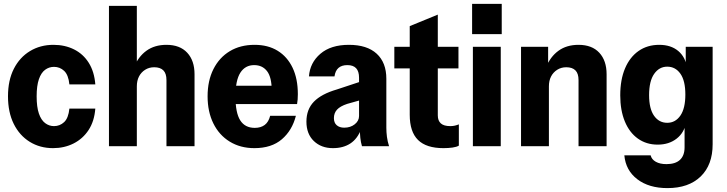

<svg xmlns="http://www.w3.org/2000/svg" viewBox="-20 -750 3728 985"><path d="M252 10Q185 10 132.5 -22.5Q80 -55 50.5 -114.5Q21 -174 21 -256Q21 -338 51 -397Q81 -456 134 -488Q187 -520 254 -520Q313 -520 360 -496.5Q407 -473 435.5 -427.5Q464 -382 469 -317H336Q331 -366 309 -386.5Q287 -407 257 -407Q232 -407 211.5 -392Q191 -377 179.5 -343.5Q168 -310 168 -256Q168 -201 179.5 -167.5Q191 -134 211.5 -118.5Q232 -103 257 -103Q287 -103 309 -123.5Q331 -144 336 -193H469Q464 -128 434.5 -83Q405 -38 357.5 -14Q310 10 252 10Z M539 0V-720H682V0ZM834 0V-339Q834 -373 818 -389Q802 -405 771 -405Q745 -405 724.5 -392Q704 -379 693 -357.5Q682 -336 682 -307L667 -404Q689 -459 731 -489.5Q773 -520 834 -520Q903 -520 940.5 -479.5Q978 -439 978 -369V0Z M1285 10Q1213 10 1158.5 -23.5Q1104 -57 1074.5 -117Q1045 -177 1045 -256Q1045 -336 1075 -395.5Q1105 -455 1159 -487.5Q1213 -520 1286 -520Q1355 -520 1404.5 -489.5Q1454 -459 1481 -402.5Q1508 -346 1508 -267Q1508 -252 1507 -239.5Q1506 -227 1504 -216H1130V-310H1401L1374 -285Q1374 -354 1350 -385Q1326 -416 1284 -416Q1238 -416 1213 -377Q1188 -338 1188 -255Q1188 -171 1212.5 -132.5Q1237 -94 1287 -94Q1318 -94 1338 -109Q1358 -124 1366 -156H1498Q1479 -81 1426 -35.5Q1373 10 1285 10Z M1837 0Q1831 -20 1828.5 -43Q1826 -66 1826 -95H1822V-351Q1822 -384 1807 -400Q1792 -416 1762 -416Q1733 -416 1716.5 -401.5Q1700 -387 1696 -358H1565Q1570 -428 1623.5 -474Q1677 -520 1770 -520Q1863 -520 1912.5 -474.5Q1962 -429 1962 -346V-95Q1962 -72 1965 -48.5Q1968 -25 1976 0ZM1688 10Q1628 10 1590 -26.5Q1552 -63 1552 -126Q1552 -189 1590.5 -228.5Q1629 -268 1708 -291L1850 -338V-242L1761 -217Q1725 -205 1709 -187.5Q1693 -170 1693 -144Q1693 -120 1707.5 -107.5Q1722 -95 1746 -95Q1778 -95 1800 -112.5Q1822 -130 1822 -155L1833 -88Q1814 -38 1777.5 -14Q1741 10 1688 10Z M2255 10Q2167 10 2124.5 -32Q2082 -74 2082 -161V-616L2226 -675V-158Q2226 -131 2241.5 -117Q2257 -103 2290 -103Q2303 -103 2313.5 -105.5Q2324 -108 2334 -112V-3Q2323 4 2301.5 7Q2280 10 2255 10ZM2003 -399V-510H2332V-399Z M2406 0V-510H2549V0ZM2402 -575V-730H2554V-575Z M2653 0V-510H2792V-402H2796V0ZM2948 0V-339Q2948 -373 2932 -389Q2916 -405 2885 -405Q2859 -405 2838.5 -392Q2818 -379 2807 -357.5Q2796 -336 2796 -307L2781 -404Q2803 -459 2845 -489.5Q2887 -520 2948 -520Q3017 -520 3054.5 -479.5Q3092 -439 3092 -369V0Z M3404 215Q3309 215 3249.5 169.5Q3190 124 3183 47H3318Q3323 68 3344.5 80Q3366 92 3399 92Q3445 92 3468.5 70Q3492 48 3492 6V-124L3500 -123Q3491 -70 3451.5 -39Q3412 -8 3354 -8Q3296 -8 3252.5 -39Q3209 -70 3185.5 -127Q3162 -184 3162 -261Q3162 -341 3186.5 -399Q3211 -457 3256 -488.5Q3301 -520 3362 -520Q3422 -520 3459.5 -488.5Q3497 -457 3505 -401L3498 -400V-510H3636V-10Q3636 96 3574.5 155.5Q3513 215 3404 215ZM3403 -120Q3445 -120 3470.5 -157Q3496 -194 3496 -265Q3496 -336 3470.5 -372Q3445 -408 3403 -408Q3362 -408 3336 -371Q3310 -334 3310 -262Q3310 -192 3335.5 -156Q3361 -120 3403 -120Z"/></svg>

Font: Instrument Sans SemiCondensed
Style: Bold
Weight: 700
Width: 4
Designer: Rodrigo Fuenzalida
Foundry: fragTYPE
Version: Version 1.000;gftools[0.9.28]